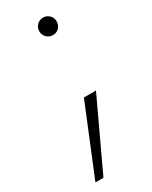

<svg xmlns="http://www.w3.org/2000/svg" viewBox="-166 -495 551 695"><g transform="rotate(-30 110.0 -148.0)"><path d="M147.5 -380.5Q132 -380.5 121.5 -391.2Q111 -402 111 -417Q111 -433 121.8 -443.2Q132.5 -453.5 147.5 -453.5Q162 -453.5 172.8 -443.2Q183.5 -433 183.5 -417Q183.5 -402.5 173.5 -391.5Q163.5 -380.5 147.5 -380.5ZM47 158H13.5L131 -129H181.5Z"/></g></svg>

Font: Acari Sans Neue Light
Style: Regular
Weight: 300
Designer: Alfredo Marco Pradil (font), Cristiano Sobral (main changes)
Foundry: Hanken Design Co. (font), Cristiano Sobral (main changes)
Version: Version 2.459;March 19, 2022;FontCreator 14.0.0.2808 64-bit;